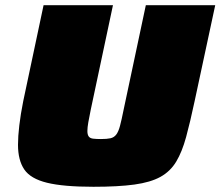

<svg xmlns="http://www.w3.org/2000/svg" viewBox="-20 -708 845 736"><path d="M338 8Q223 8 160 -7.5Q97 -23 73 -58.5Q49 -94 49 -153Q49 -185 54 -227.5Q59 -270 69 -320L147 -688H413L328 -288Q322 -259 318.5 -239Q315 -219 315 -206Q315 -192 320 -185Q325 -178 336.5 -176.5Q348 -175 367 -175Q390 -175 403.5 -178Q417 -181 425.5 -192Q434 -203 440 -225.5Q446 -248 454 -288L539 -688H805L726 -320Q709 -240 693.5 -183Q678 -126 655.5 -88.5Q633 -51 595 -30Q557 -9 495 -0.5Q433 8 338 8Z"/></svg>

Font: Saira Expanded Black
Style: Italic
Weight: 900
Width: 7
Italic angle: -12°
Designer: Hector Gatti with collaboration of the Omnibus-Type team
Foundry: Omnibus-Type
Version: Version 1.101